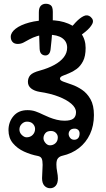

<svg xmlns="http://www.w3.org/2000/svg" viewBox="-20 -818 560 1018"><path d="M373.5 -77Q386.5 -77 394.2 -85.5Q402 -94 402 -110.5Q402 -122.5 394.5 -129.2Q387 -136 376 -136Q359 -136 351.5 -127.2Q344 -118.5 344 -108Q344 -97 351.8 -87Q359.5 -77 373.5 -77ZM121 -90Q141 -90 153.5 -103Q166 -116 166 -134.5Q166 -149 155 -161Q144 -173 123 -173Q107.5 -173 95.2 -160.8Q83 -148.5 83 -131.5Q83 -114.5 95.8 -102.2Q108.5 -90 121 -90ZM245 -47.5Q262 -47.5 274.2 -58.8Q286.5 -70 286.5 -90Q286.5 -103 276.5 -113.2Q266.5 -123.5 250 -123.5Q229.5 -123.5 220 -111.5Q210.5 -99.5 210.5 -85Q210.5 -72.5 221 -60Q231.5 -47.5 245 -47.5ZM310 8Q296.5 11 287.8 20.8Q279 30.5 279 54Q279 72.5 283 92.8Q287 113 287 128Q287 153.5 275.5 166.8Q264 180 246 180Q227.5 180 215.2 166.5Q203 153 203 127Q203 111 204.5 92Q206 73 206 56Q206 32.5 200.8 22.2Q195.5 12 181 9Q143 2 107.2 -14.5Q71.5 -31 48.2 -59Q25 -87 25 -128Q25 -171 51.5 -202.5Q78 -234 126 -234Q149.5 -234 168.8 -227.2Q188 -220.5 209 -210Q223.5 -203 242 -195.5Q260.5 -188 281.2 -183Q302 -178 322 -178Q354.5 -178 368.8 -189Q383 -200 383 -223Q383 -246.5 357.8 -268.2Q332.5 -290 288.8 -306.5Q245 -323 190 -331Q162.5 -335.5 145.2 -349Q128 -362.5 128 -384Q128 -404.5 140.2 -419Q152.5 -433.5 192 -444Q235.5 -456 268 -473.8Q300.5 -491.5 318.2 -514.5Q336 -537.5 336 -565Q336 -597.5 310.2 -615.8Q284.5 -634 235 -634Q200 -634 176.5 -626.5Q153 -619 136 -609.5Q119 -600 104.8 -592.5Q90.5 -585 74 -585Q56 -585 46.5 -595.5Q37 -606 37 -623Q37 -645.5 63 -665.8Q89 -686 135 -698.5Q181 -711 241 -711Q298.5 -711 342 -692.8Q385.5 -674.5 409.8 -641.5Q434 -608.5 434 -564Q434 -520 420.2 -493.5Q406.5 -467 386.2 -452.2Q366 -437.5 345.8 -429.5Q325.5 -421.5 311.8 -415.8Q298 -410 298 -401Q298 -391.5 316.2 -385Q334.5 -378.5 361.2 -369.2Q388 -360 414.8 -342Q441.5 -324 459.8 -292Q478 -260 478 -208Q478 -151.5 457.2 -107Q436.5 -62.5 398.8 -33Q361 -3.5 310 8ZM196.5 -350Q181 -350 170.5 -360.8Q160 -371.5 160 -388.5Q160 -401 169.2 -410.5Q178.5 -420 198 -420Q212 -420 221 -408.2Q230 -396.5 230 -382Q230 -364 222 -357Q214 -350 196.5 -350ZM336 -647Q359 -676 381.5 -699.8Q404 -723.5 424.2 -733Q444.5 -742.5 461 -728Q479.5 -711.5 469.2 -691.2Q459 -671 433 -649.8Q407 -628.5 378 -609ZM190 -560Q188 -606.5 186.8 -657.2Q185.5 -708 186 -753Q186 -776.5 196.2 -787.2Q206.5 -798 223 -798Q239 -798 249.5 -789.8Q260 -781.5 260 -755Q261 -709.5 257.5 -657.5Q254 -605.5 248 -555Q246 -539.5 238.8 -531.8Q231.5 -524 221 -524Q208.5 -524 199.8 -532Q191 -540 190 -560ZM342 -450Q334.5 -454 330.2 -457Q326 -460 319 -465Q312.5 -470.5 314 -480Q315.5 -489.5 322 -499Q329 -509 337.8 -510.8Q346.5 -512.5 357 -508Q363 -505.5 367.8 -502.8Q372.5 -500 376.5 -496.8Q380.5 -493.5 384 -490Q389.5 -485 388 -478Q386.5 -471 382 -462Q377 -453 365.5 -448.5Q354 -444 342 -450Z"/></svg>

Font: Kablammo
Style: Regular
Weight: 400
Designer: Travis Kochel, Lizy Gershenzon, Daria Petrova, Ethan Cohen
Foundry: Vectro Type Foundry
Version: Version 1.002